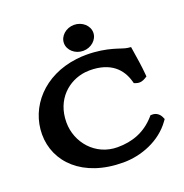

<svg xmlns="http://www.w3.org/2000/svg" viewBox="-143 -933 1025 1070"><g transform="rotate(-20 370.0 -397.5)"><path d="M410.6 -651C458.2 -651 497.7 -686 497.7 -728C497.7 -770 458.2 -805 410.6 -805C363 -805 323.5 -770 323.5 -728C323.5 -686 363 -651 410.6 -651ZM698.3 -127.4 706.7 -139.1 700.8 -152.2C692.9 -170 674.6 -186 651 -186H639.6L632.1 -177.4C570.6 -108.4 494.7 -81 407.2 -81C275.8 -81 185.5 -189.4 185.5 -308.1C185.5 -445.5 280.2 -523.7 379.3 -535.4C388.1 -536.5 397.1 -537 406.1 -537C532 -537 589 -472.9 609.9 -398.2L613.4 -385.9L625.5 -381.5C635.7 -377.8 646.4 -377.5 655.7 -379.3C664.5 -381.1 672.2 -384.6 678.9 -388.6L692.2 -396.6L690.9 -412C686.8 -462.5 678.7 -509.1 670.7 -560.8L667.8 -579.8L648.7 -581.9C614.2 -585.6 548.5 -625 417.4 -625C397.3 -625 377.5 -623.7 358.3 -621.2C160.2 -597 35 -454 35 -291.1C35 -128.7 167.3 10 408.3 10C515.2 10 632 -35 698.3 -127.4Z"/></g></svg>

Font: Linux Libertine Mono O 
Style: Mono Bold
Weight: 400
Designer: Philipp H. Poll
Foundry: Philipp H. Poll
Version: Version 5.1.7